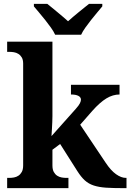

<svg xmlns="http://www.w3.org/2000/svg" viewBox="-20 -976 676 996"><path d="M636.2 0H622.1Q567.4 0 530.3 -2.4Q493.2 -4.9 466.3 -13.7Q439.5 -22.5 419.9 -40.3Q400.4 -58.1 380.9 -88.9L292 -229L252 -199.2V-118.2Q252 -96.7 259 -84Q266.1 -71.3 276.6 -64.5Q287.1 -57.6 299.8 -55.4Q312.5 -53.2 323.2 -53.2H335V0H17.1V-53.2H28.8Q40 -53.2 52.5 -55.4Q64.9 -57.6 75.4 -64.5Q85.9 -71.3 93 -84Q100.1 -96.7 100.1 -118.2V-646Q100.1 -666 93 -678Q85.9 -689.9 75.2 -696.5Q64.5 -703.1 52 -705.1Q39.6 -707 28.8 -707H17.1V-759.8H252V-374Q252 -360.4 251.2 -342.5Q250.5 -324.7 249.5 -308.6Q248 -289.6 247.1 -270L373 -411.1Q389.6 -429.7 394.8 -440.7Q399.9 -451.7 399.9 -459Q399.9 -471.7 386.5 -478.8Q373 -485.8 348.1 -485.8V-536.1H600.1V-485.8Q565.4 -485.8 532 -465.6Q498.5 -445.3 459 -400.9L396 -329.1L528.8 -130.9Q555.2 -91.3 582 -72.3Q608.9 -53.2 632.8 -53.2H636.2ZM155.8 -956.1H225.1Q235.4 -947.8 249.3 -936.5Q263.2 -925.3 278.1 -912.8Q293 -900.4 307.4 -888.2Q321.8 -876 333 -865.7Q344.2 -876 358.6 -888.2Q373 -900.4 388.2 -912.8Q403.3 -925.3 417.5 -936.5Q431.6 -947.8 441.9 -956.1H510.7V-942.9Q499 -928.7 483.4 -910.2Q467.8 -891.6 452.1 -871.8Q436.5 -852.1 422.6 -832.5Q408.7 -813 400.9 -795.9H266.1Q258.3 -813 244.4 -832.5Q230.5 -852.1 214.8 -871.8Q199.2 -891.6 183.3 -910.2Q167.5 -928.7 155.8 -942.9Z"/></svg>

Font: Droid Serif
Style: Bold
Weight: 700
Designer: Monotype Design team
Foundry: Monotype Imaging Inc.
Version: Version 1.03